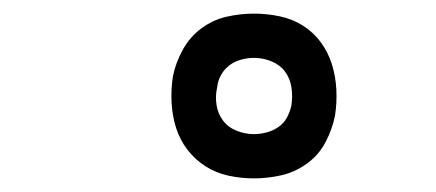

<svg xmlns="http://www.w3.org/2000/svg" viewBox="-20 -802 640 282"><path d="M353 -540Q334 -540 315.5 -544Q297 -548 281.5 -558Q266 -568 255 -582.5Q244 -597 238.5 -614.5Q233 -632 232 -651.5Q231 -671 234 -690Q238 -710 248.5 -729Q259 -748 276 -760.5Q293 -773 313 -777.5Q333 -782 353 -782Q372 -782 391 -778Q410 -774 425.5 -764Q441 -754 451.5 -739.5Q462 -725 467.5 -707.5Q473 -690 474 -670.5Q475 -651 472 -632Q468 -612 458 -593Q448 -574 430.5 -561.5Q413 -549 393 -544.5Q373 -540 353 -540ZM353 -605Q362 -605 371.5 -607.5Q381 -610 389 -615.5Q397 -621 401.5 -629.5Q406 -638 408 -647Q410 -661 408 -674Q406 -687 398.5 -697Q391 -707 378.5 -712Q366 -717 353 -717Q344 -717 334.5 -714.5Q325 -712 317.5 -706.5Q310 -701 305 -692.5Q300 -684 299 -674Q296 -661 298 -648Q300 -635 307.5 -625Q315 -615 327.5 -610Q340 -605 353 -605Z"/></svg>

Font: Iosevka Curly Slab LtEx
Style: Italic
Weight: 300
Width: 7
Italic angle: -9°
Monospace: yes
Designer: Belleve Invis
Foundry: Belleve Invis
Version: Version 11.1.0; ttfautohint (v1.8.3)